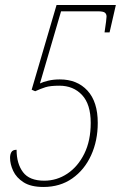

<svg xmlns="http://www.w3.org/2000/svg" viewBox="-20 -734 490 764"><path d="M153 10Q103 10 74 -8.5Q45 -27 32.5 -54Q20 -81 20 -106Q20 -120 25.5 -129Q31 -138 46 -138Q46 -83 71.5 -49Q97 -15 156 -15Q206 -15 248 -43Q290 -71 315.5 -122.5Q341 -174 341 -245Q341 -319 306.5 -356Q272 -393 216 -393Q180 -393 161 -387Q142 -381 120 -371L106 -377L205 -714H441L416 -605H396Q400 -632 402 -647.5Q404 -663 404 -668Q404 -678 397.5 -683.5Q391 -689 369 -689H223L139 -402Q151 -408 172 -413Q193 -418 218 -418Q287 -418 328 -373.5Q369 -329 369 -245Q369 -174 342.5 -116Q316 -58 267.5 -24Q219 10 153 10Z"/></svg>

Font: Noto Serif Tamil Condensed Thin
Style: Italic
Weight: 100
Width: 3
Italic angle: -12°
Designer: Indian Type Foundry, Tom Grace, and the Monotype Design Team
Foundry: Monotype Imaging Inc.
Version: Version 2.003; ttfautohint (v1.8.4.7-5d5b)